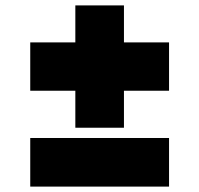

<svg xmlns="http://www.w3.org/2000/svg" viewBox="-20 -691 738 711"><path d="M259 -218V-355H92V-534H259V-671H439V-534H606V-355H439V-218ZM92 0V-180H606V0Z"/></svg>

Font: Spartan Thin Black
Style: Regular
Weight: 900
Version: Version 1.004